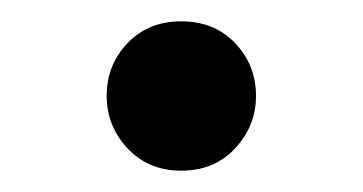

<svg xmlns="http://www.w3.org/2000/svg" viewBox="-20 -495 340 180"><path d="M80 -405Q80 -434 99.5 -454.5Q119 -475 150 -475Q181 -475 200.5 -454.5Q220 -434 220 -405Q220 -377 200.5 -356Q181 -335 150 -335Q119 -335 99.5 -356Q80 -377 80 -405Z"/></svg>

Font: Copperplate CC
Style: Regular
Weight: 400
Designer: indestructible type*
Foundry: Cowboy Collective
Version: Version 1.000